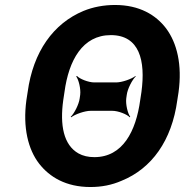

<svg xmlns="http://www.w3.org/2000/svg" viewBox="-20 -741 742 771"><path d="M487 -346 489 -360C492 -384 511 -421 525 -434L524 -436C509 -424 470 -410 446 -410H359C335 -410 300 -424 289 -436L286 -434C296 -421 305 -384 302 -360L300 -346C297 -322 278 -285 264 -272L266 -270C281 -282 320 -296 344 -296H431C455 -296 490 -282 501 -270L503 -272C493 -285 484 -322 487 -346ZM692 -339 697 -371C712 -481 691 -568 647 -627C606 -681 540 -721 442 -721C397 -721 354 -713 315 -697C195 -647 113 -534 91 -371L86 -339C71 -229 93 -141 137 -84C179 -30 245 10 343 10C388 10 429 2 468 -15C589 -64 670 -176 692 -339ZM359 -110C334 -110 313 -115 295 -125C235 -159 220 -239 234 -339L239 -372C256 -498 311 -600 425 -600C540 -600 565 -498 548 -372L543 -339C526 -214 473 -110 359 -110Z"/></svg>

Font: Asimov
Style: EdgeIt
Weight: 500
Designer: Google
Version: Version 2.000980: 2014